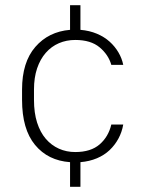

<svg xmlns="http://www.w3.org/2000/svg" viewBox="-20 -620 545 740"><path d="M250 5Q165 -1 115 -61.5Q65 -122 65 -235V-275Q65 -380 116 -439Q167 -498 250 -505V-600H290V-505Q325 -502 353.5 -490Q382 -478 402.5 -459.5Q423 -441 436.5 -418Q450 -395 455 -370H409Q398 -409 364 -437.5Q330 -466 270 -466Q236 -466 207 -453.5Q178 -441 156.5 -416.5Q135 -392 123 -356.5Q111 -321 111 -275V-235Q111 -185 123 -147.5Q135 -110 156.5 -85Q178 -60 207 -47Q236 -34 270 -34Q330 -34 364 -63.5Q398 -93 409 -140H455Q450 -111 436.5 -86Q423 -61 402.5 -41.5Q382 -22 353.5 -10Q325 2 290 5V100H250Z"/></svg>

Font: PT Root UI Light
Style: Regular
Weight: 300
Designer: Vitaly Kuzmin
Foundry: ParaType Ltd.
Version: Version 2.000G